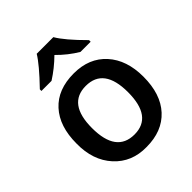

<svg xmlns="http://www.w3.org/2000/svg" viewBox="-213 -897 1037 1037"><g transform="rotate(-45 305.5 -378.0)"><path d="M561 -271Q561 -138.2 493.2 -64.5Q424.8 9.8 304.2 9.8Q190.4 11.7 119.1 -66.4Q47.9 -144.5 49.8 -271Q49.8 -402.3 117.2 -476.1Q184.6 -549.8 307.1 -549.8Q424.3 -549.8 492.7 -474.1Q561 -398.4 561 -271ZM168 -271Q168 -84 306.2 -84Q442.9 -84 442.9 -271Q442.9 -456.1 305.2 -456.1Q168 -456.1 168 -271ZM492.7 -606H415Q355 -641.6 303.7 -693.8Q252.9 -643.6 193.8 -606H116.7V-618.2Q210.4 -715.3 240.7 -766.1H367.7Q398.9 -711.9 492.7 -618.2Z"/></g></svg>

Font: Open Sans
Style: SemiBold
Weight: 600
Foundry: Ascender Corporation
Version: Version 1.10